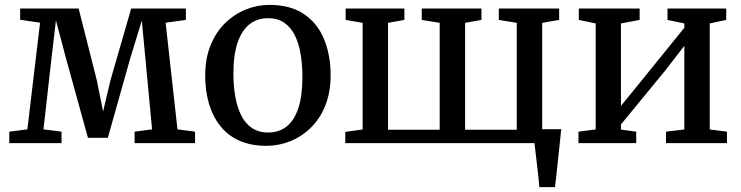

<svg xmlns="http://www.w3.org/2000/svg" viewBox="-20 -586 3032 786"><path d="M18 0V-47L92 -56.5L144 -493L62.5 -505V-551H302L376.5 -256.5L402 -129.5L432 -256.5L517 -551H741V-504.5L658 -493L706.5 -56.5L778.5 -47V0H531V-47L602.5 -56.5L575.5 -343.5L560.5 -502L512.5 -345L421.5 -22H340L250.5 -346L209 -502.5L190.5 -345L158 -56.5L232 -47V0Z M820 -276.5Q820 -346.5 842 -400.5Q864 -454.5 901.5 -491.2Q939 -528 985.8 -547Q1032.5 -566 1082.5 -566Q1169.5 -566 1225 -528Q1280.5 -490 1307 -424.8Q1333.5 -359.5 1333.5 -278.5Q1333.5 -208 1311.8 -154Q1290 -100 1252.5 -63.2Q1215 -26.5 1168 -7.8Q1121 11 1071 11Q1006 11 958.5 -10.8Q911 -32.5 880.5 -71.8Q850 -111 835 -163.2Q820 -215.5 820 -276.5ZM1077.5 -43.5Q1122.5 -43.5 1153.8 -68.5Q1185 -93.5 1201.5 -144Q1218 -194.5 1218 -270Q1218 -321.5 1210.5 -365.5Q1203 -409.5 1186.5 -442.2Q1170 -475 1143.2 -493.2Q1116.5 -511.5 1077.5 -511.5Q1033 -511.5 1001.2 -486.5Q969.5 -461.5 952.5 -411.2Q935.5 -361 935.5 -284.5Q935.5 -233 943.5 -189Q951.5 -145 968.2 -112.2Q985 -79.5 1012.2 -61.5Q1039.5 -43.5 1077.5 -43.5Z M2188 180Q2186.5 159.5 2183.8 135.8Q2181 112 2178.2 87.8Q2175.5 63.5 2172.8 40.8Q2170 18 2168 0L2124 -57H2277.5Q2275.5 -37 2273 -13.2Q2270.5 10.5 2267.8 36.2Q2265 62 2262.2 87.5Q2259.5 113 2257 136.8Q2254.5 160.5 2252 180ZM1393.5 0V-46L1464.5 -56V-492.5L1395 -504.5V-551H1635.5V-504.5L1568.5 -492.5V-55H1780V-492.5L1706.5 -504.5V-551H1951V-504.5L1884 -492.5V-55H2095.5V-492.5L2022 -504.5V-551H2269V-504.5L2199.5 -492.5V-56L2271 -46V0Z M2348 0V-47L2418.5 -56V-490L2349.5 -504.5V-551H2598.5V-504.5L2522 -490V-152.5L2593 -239.5L2781.5 -472.5V-490L2712.5 -504.5V-551H2953V-504.5L2885.5 -490V-56L2956 -47V0H2706.5V-47L2781.5 -56V-398.5L2705.5 -300L2522 -76.5V-55.5L2584.5 -47V0Z"/></svg>

Font: Merriweather 28pt
Style: Regular
Weight: 400
Version: Version 2.100